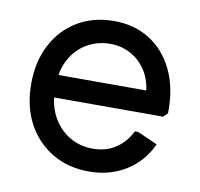

<svg xmlns="http://www.w3.org/2000/svg" viewBox="-65 -582 690 663"><g transform="rotate(10 280.5 -250.5)"><path d="M287 13Q214 13 158 -20.5Q102 -54 70.5 -113Q39 -172 39 -251Q39 -329 70 -388.5Q101 -448 156.5 -481Q212 -514 284 -514Q355 -514 408.5 -480.5Q462 -447 492 -386Q522 -325 522 -244V-232L507 -218H86V-297H476L436 -281Q433 -329 412 -363Q391 -397 358 -415.5Q325 -434 284 -434Q240 -434 203 -412.5Q166 -391 145 -352Q124 -313 124 -262V-242Q124 -192 145 -152.5Q166 -113 203 -90Q240 -67 287 -67Q333 -67 367 -89.5Q401 -112 420 -151H432L502 -120Q474 -58 417.5 -22.5Q361 13 287 13Z"/></g></svg>

Font: Fustat Medium
Style: Regular
Weight: 500
Designer: Mohamed Gaber, Khaled Hosny, Laura Garcia Mut
Foundry: Kief Type Foundry, Alif Type Foundry, Hard Type Foundry
Version: Version 1.007